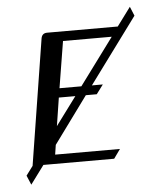

<svg xmlns="http://www.w3.org/2000/svg" viewBox="-45 -539 517 640"><g transform="rotate(-5 213.0 -219.0)"><path d="M21 30.8 43.9 0 110.8 -420.9Q113.8 -438 130.9 -438H367.2L413.1 -500L425.8 -469.2L264.2 -250H300.8L277.8 -219.2H241.2L127 -63L122.1 -30.8H338.9L316.9 0H80.1L34.2 62ZM136.2 -125 206.1 -219.2H150.9ZM155.8 -250H229L344.2 -405.8H181.2Z"/></g></svg>

Font: Hhenum
Style: Italic
Weight: 400
Designer: T. Christopher White
Version: Version 1.0